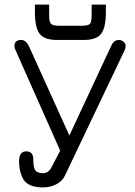

<svg xmlns="http://www.w3.org/2000/svg" viewBox="-20 -810 588 836"><path d="M345 -636H228Q173 -636 152.5 -663Q132 -690 132 -758V-790H194V-742Q194 -715 202 -706.5Q210 -698 236 -698H338Q364 -698 371.5 -706Q379 -714 379 -742V-790H441V-758Q441 -690 420.5 -663Q400 -636 345 -636ZM105 -611 282 -220 465 -612Q476 -636 498 -636Q509 -636 518 -628Q527 -620 527 -611Q527 -602 524 -594L262 -44Q251 -21 225 -7.5Q199 6 167 6Q101 6 80 -32Q63 -64 63 -107Q63 -151 94 -151Q125 -151 125 -116Q125 -80 134 -68Q143 -56 167 -56Q191 -56 204 -81L242 -154L47 -593Q43 -601 43 -609Q43 -636 72 -636Q92 -636 105 -611Z"/></svg>

Font: Jura Medium
Style: Regular
Weight: 500
Designer: Daniel Johnson, Alexei Vanyashin
Foundry: Daniel Johnson
Version: Version 5.103